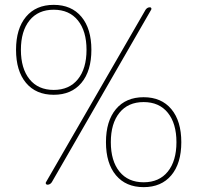

<svg xmlns="http://www.w3.org/2000/svg" viewBox="-20 -760 812 790"><path d="M175 0Q171 0 169 -3.5Q167 -7 169 -10L579 -720Q586 -730 597 -730Q601 -730 602.5 -726.5Q604 -723 602 -720L193 -10Q186 0 175 0ZM670.5 -54Q706 -98 706 -175Q706 -252 670.5 -296Q635 -340 571 -340Q507 -340 471.5 -296Q436 -252 436 -175Q436 -98 471.5 -54Q507 -10 571 -10Q635 -10 670.5 -54ZM457 -39Q416 -88 416 -175Q416 -262 457 -311Q498 -360 571 -360Q644 -360 685 -311Q726 -262 726 -175Q726 -88 685 -39Q644 10 571 10Q498 10 457 -39ZM300.5 -676Q265 -720 201 -720Q137 -720 101.5 -676Q66 -632 66 -555Q66 -478 101.5 -434Q137 -390 201 -390Q265 -390 300.5 -434Q336 -478 336 -555Q336 -632 300.5 -676ZM315 -419Q274 -370 201 -370Q128 -370 87 -419Q46 -468 46 -555Q46 -642 87 -691Q128 -740 201 -740Q274 -740 315 -691Q356 -642 356 -555Q356 -468 315 -419Z"/></svg>

Font: Rounded Mplus 1c Thin
Style: Regular
Weight: 250
Version: Version 1.059.20150529